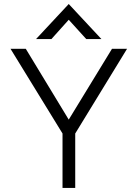

<svg xmlns="http://www.w3.org/2000/svg" viewBox="-20 -932 682 952"><path d="M290 0V-270L32.2 -689.9H107.9L320.8 -338.9L535.2 -689.9H609.9L353 -270V0ZM158.7 -738.3 320.8 -912.1 482.9 -738.3H407.7L320.8 -834L234.9 -738.3Z"/></svg>

Font: Acari Sans Light
Style: Regular
Weight: 300
Designer: Alfredo Marco Pradil and Stefan Peev
Foundry: Hanken Design Co.
Version: Version 1.045;January 11, 2019;FontCreator 11.5.0.2425 64-bi